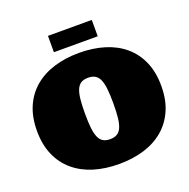

<svg xmlns="http://www.w3.org/2000/svg" viewBox="-158 -1061 1215 1234"><g transform="rotate(-20 450.0 -444.5)"><path d="M24.9 -358.9Q24.9 -453.1 55.9 -524.2Q86.9 -595.2 143.6 -643.1Q200.2 -690.9 278.1 -714.8Q356 -738.8 450.2 -738.8Q543.9 -738.8 622.1 -714.8Q700.2 -690.9 756.6 -643.1Q813 -595.2 844 -524.2Q875 -453.1 875 -358.9Q875 -265.1 844 -194.1Q813 -123 756.6 -75Q700.2 -26.9 622.1 -2.9Q543.9 21 450.2 21Q356 21 278.1 -2.9Q200.2 -26.9 143.6 -75Q86.9 -123 55.9 -194.1Q24.9 -265.1 24.9 -358.9ZM353 -358.9Q353 -299.8 357.4 -260Q361.8 -220.2 372.8 -195.6Q383.8 -170.9 402.3 -159.9Q420.9 -148.9 450.2 -148.9Q478 -148.9 497.1 -159.9Q516.1 -170.9 527.1 -195.6Q538.1 -220.2 542.5 -260Q546.9 -299.8 546.9 -358.9Q546.9 -417 542.5 -457.5Q538.1 -498 527.1 -522.5Q516.1 -546.9 497.1 -557.9Q478 -568.8 450.2 -568.8Q420.9 -568.8 402.3 -557.9Q383.8 -546.9 372.8 -522.5Q361.8 -498 357.4 -457.5Q353 -417 353 -358.9ZM300.3 -909.7H600.1V-797.9H300.3Z"/></g></svg>

Font: Ultra
Style: Regular
Weight: 400
Designer: Astigmatic (AOETI)
Foundry: Astigmatic (AOETI)
Version: Version 1.000